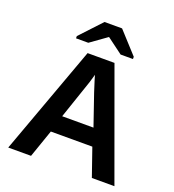

<svg xmlns="http://www.w3.org/2000/svg" viewBox="-157 -1018 1036 1140"><g transform="rotate(20 361.0 -448.0)"><path d="M695.8 0H553.2L492.2 -175.8H230L168.9 0H24.9L275.9 -688H445.8ZM371.1 -547.9 360.8 -582 357.9 -570.8 346.2 -530.8 262.2 -284.2H460L392.1 -481.9ZM418 -896 541 -761.2V-747.1H462.9L363.8 -820.8H361.8L258.8 -747.1H181.2V-761.2L307.1 -896Z"/></g></svg>

Font: Libra Sans Modern
Style: Bold
Weight: 700
Foundry: Stefan Peev, Context Ltd
Version: Version 1.000